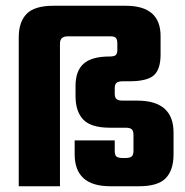

<svg xmlns="http://www.w3.org/2000/svg" viewBox="-20 -646 641 666"><path d="M239 -159H378V-123Q378 -109 383 -104Q388 -99 401 -98H416Q431 -98 437 -103.5Q443 -109 443 -123V-178Q443 -192 437 -197.5Q431 -203 416 -203H361Q296 -203 269 -231Q242 -259 242 -313V-348Q242 -400 270 -425Q298 -450 360 -450Q376 -450 381.5 -455Q387 -460 387 -473V-495Q387 -509 382 -514.5Q377 -520 363 -520H215Q188 -520 188 -495V0H45V-516Q45 -570 72.5 -598Q100 -626 165 -626H416Q537 -626 537 -521V-457Q537 -406 514 -385Q491 -364 427 -364H405Q390 -364 384 -358.5Q378 -353 378 -340V-321Q378 -308 384 -302.5Q390 -297 405 -297H456Q582 -297 582 -186V-111Q582 -56 555 -28Q528 0 463 0H360Q239 -1 239 -111Z"/></svg>

Font: Teko SemiBold
Style: Regular
Weight: 600
Designer: Manushi Parikh, Jonny Pinhorn
Foundry: Indian Type Foundry
Version: Version 1.106;PS 1.0;hotconv 1.0.78;makeotf.lib2.5.61930; tt